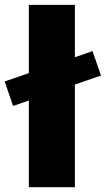

<svg xmlns="http://www.w3.org/2000/svg" viewBox="-48 -784 443 804"><path d="M339.4 -569.8 375 -467.8 6.8 -340.3 -28.3 -442.9ZM265.6 0H72.8V-763.7H265.6Z"/></svg>

Font: Estedad-FD Black
Style: Regular
Weight: 900
Designer: Amin Abedi
Version: Version 7.3